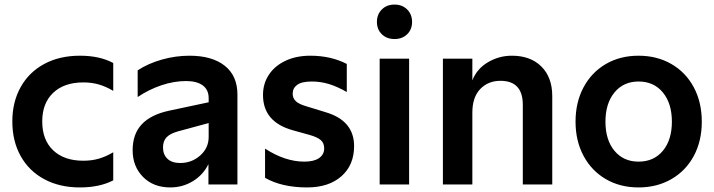

<svg xmlns="http://www.w3.org/2000/svg" viewBox="-20 -808 3128 841"><path d="M34 -276Q34 -361 70.5 -426.5Q107 -492 174 -528Q241 -564 330 -564Q417 -564 476 -532V-410Q444 -429 413 -438Q382 -447 345 -447Q261 -447 213 -401.5Q165 -356 165 -276Q165 -195 213 -149.5Q261 -104 345 -104Q382 -104 413 -113Q444 -122 476 -141V-18Q416 13 330 13Q241 13 174 -23Q107 -59 70.5 -124.5Q34 -190 34 -276Z M561 -150Q561 -221 601 -263.5Q641 -306 720 -323L894 -360V-378Q894 -415 868 -434Q842 -453 795 -453Q742 -453 687 -434.5Q632 -416 583 -383V-500Q629 -530 689 -547Q749 -564 810 -564Q909 -564 964.5 -520Q1020 -476 1020 -394V0H893V-89Q870 -42 825 -14.5Q780 13 726 13Q652 13 606.5 -33Q561 -79 561 -150ZM769 -94Q820 -94 857 -127Q894 -160 894 -208V-269L761 -233Q725 -223 709.5 -206.5Q694 -190 694 -162Q694 -131 713.5 -112.5Q733 -94 769 -94Z M1141 -29V-157Q1229 -100 1313 -100Q1355 -100 1377.5 -115.5Q1400 -131 1400 -158Q1400 -181 1385.5 -194Q1371 -207 1336 -217L1264 -237Q1132 -273 1132 -392Q1132 -442 1158 -481Q1184 -520 1231 -542Q1278 -564 1339 -564Q1429 -564 1499 -528V-405Q1457 -429 1420.5 -440Q1384 -451 1346 -451Q1302 -451 1282 -436.5Q1262 -422 1262 -398Q1262 -378 1275.5 -365Q1289 -352 1320 -343L1408 -316Q1531 -279 1531 -168Q1531 -85 1475.5 -36Q1420 13 1325 13Q1215 13 1141 -29Z M1643 -551H1772V0H1643ZM1631 -712Q1631 -745 1652.5 -766.5Q1674 -788 1708 -788Q1742 -788 1763.5 -766.5Q1785 -745 1785 -712Q1785 -679 1763.5 -658Q1742 -637 1708 -637Q1674 -637 1652.5 -658Q1631 -679 1631 -712Z M1920 -551H2049V-456Q2069 -507 2117.5 -535.5Q2166 -564 2222 -564Q2304 -564 2351.5 -516.5Q2399 -469 2399 -387V0H2270V-349Q2270 -454 2172 -454Q2118 -454 2083.5 -418Q2049 -382 2049 -315V0H1920Z M2501 -275Q2501 -360 2536 -425.5Q2571 -491 2633.5 -527.5Q2696 -564 2777 -564Q2858 -564 2921 -527.5Q2984 -491 3019 -425.5Q3054 -360 3054 -275Q3054 -190 3019 -125Q2984 -60 2921 -23.5Q2858 13 2777 13Q2696 13 2633.5 -23.5Q2571 -60 2536 -125.5Q2501 -191 2501 -275ZM2777 -100Q2844 -100 2883.5 -147.5Q2923 -195 2923 -275Q2923 -355 2883.5 -403Q2844 -451 2777 -451Q2711 -451 2671.5 -403Q2632 -355 2632 -275Q2632 -195 2671.5 -147.5Q2711 -100 2777 -100Z"/></svg>

Font: Application Semibold
Style: Regular
Weight: 600
Designer: Wei Huang
Foundry: Wei Huang
Version: Version 0.012